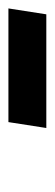

<svg xmlns="http://www.w3.org/2000/svg" viewBox="143 -913 130 456"><g transform="rotate(-90 208.0 -685.0)"><path d="M132 -640 146 -730H416L402 -640Z"/></g></svg>

Font: Georama ExtraCondensed Thin SemiBold
Style: Italic
Weight: 600
Italic angle: -9°
Version: Version 1.001